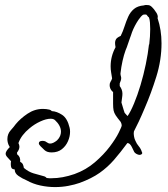

<svg xmlns="http://www.w3.org/2000/svg" viewBox="-20 -650 682 781"><path d="M304 94Q284 101 258 106Q232 111 204 111Q174 111 144 104.5Q114 98 89 84Q70 76 55 65.5Q40 55 40 41V40L39 39Q29 38 26.5 32.5Q24 27 24 20Q24 16 24 12.5Q24 9 25 6Q16 -4 9.5 -11Q3 -18 3 -25Q3 -35 20 -52L19 -53Q14 -61 12 -69Q10 -77 10 -84Q10 -105 23.5 -120Q37 -135 44 -145Q63 -168 92 -187.5Q121 -207 155 -207Q168 -207 181 -204Q186 -203 191 -198Q211 -197 232.5 -183Q254 -169 263 -131Q264 -127 264.5 -123Q265 -119 265 -114Q265 -95 256.5 -75.5Q248 -56 231.5 -43Q215 -30 190 -30Q171 -30 161 -39.5Q151 -49 145 -55Q138 -62 138 -67Q138 -77 153 -77Q163 -77 169 -72Q177 -66 184 -66Q196 -66 212 -79Q221 -88 224.5 -97Q228 -106 228 -114Q228 -127 221.5 -139Q215 -151 204 -161Q198 -167 186 -167Q168 -167 144 -156Q120 -145 100 -128Q84 -115 72.5 -100Q61 -85 55 -68Q57 -64 58 -60.5Q59 -57 59 -53Q59 -42 49 -29Q49 -25 50 -22Q64 -12 62 8Q70 12 73 18.5Q76 25 77 33Q96 49 116 55Q136 61 159 67Q163 68 165.5 70Q168 72 170 74Q175 75 180 75Q185 75 190 75Q234 75 283 58Q330 41 366 10Q402 -21 426.5 -53.5Q451 -86 463 -110.5Q475 -135 475 -139V-141Q475 -143 474 -146.5Q473 -150 471 -154Q457 -171 450.5 -181Q444 -191 442 -201Q440 -211 440 -228V-276L437 -278Q426 -289 426 -304Q426 -312 430 -318Q434 -324 436 -331Q434 -344 432 -356Q430 -368 430 -380Q430 -421 450 -458Q449 -463 448.5 -467.5Q448 -472 448 -476Q448 -484 452 -490.5Q456 -497 469 -503L471 -504Q480 -522 486.5 -542.5Q493 -563 501.5 -582Q510 -601 525 -613.5Q540 -626 565 -628Q573 -631 585 -629Q593 -628 603 -616Q607 -612 610 -607Q613 -602 617 -597Q624 -584 621 -577V-576Q637 -528 637 -474Q637 -406 616 -338.5Q595 -271 569 -211Q556 -180 544.5 -155.5Q533 -131 525 -116Q525 -115 524.5 -113Q524 -111 524 -108Q524 -102 525.5 -93.5Q527 -85 531 -77Q536 -65 544.5 -55Q553 -45 557 -32Q561 -26 555 -22Q551 -20 548 -20Q542 -20 535 -24Q528 -28 526 -32Q524 -37 516 -52.5Q508 -68 499 -68H498Q470 -30 444 0Q418 30 385.5 53Q353 76 304 94ZM499 -178Q511 -195 525 -228.5Q539 -262 551.5 -303.5Q564 -345 573 -388.5Q582 -432 586 -469H587Q589 -486 590 -501.5Q591 -517 591 -532Q591 -546 590 -558.5Q589 -571 586 -579Q583 -581 580 -585Q579 -587 577 -589Q575 -591 573 -591Q565 -591 562 -590Q554 -585 543 -569Q527 -545 517 -519Q515 -513 513 -507Q511 -501 509 -496Q504 -483 500 -470Q496 -457 491 -446Q484 -427 478.5 -402.5Q473 -378 470 -351Q470 -348 470.5 -345Q471 -342 472 -339Q472 -338 472.5 -336.5Q473 -335 473 -333Q473 -327 471 -321.5Q469 -316 467 -311V-300Q478 -285 478 -269Q478 -261 476.5 -252Q475 -243 474 -233L483 -203L487 -191L496 -181Z"/></svg>

Font: Are You Serious
Style: Regular
Weight: 400
Designer: Robert E. Leuschke
Foundry: Robert E. Leuschke
Version: Version 1.100